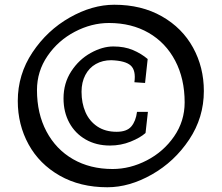

<svg xmlns="http://www.w3.org/2000/svg" viewBox="-20 -780 935 810"><path d="M55 -354Q55 -466 117 -559Q179 -652 274 -706Q369 -760 462 -760Q577 -760 663 -711Q749 -662 794.5 -579Q840 -496 840 -396Q840 -284 778 -191Q716 -98 621 -44Q526 10 433 10Q318 10 232 -39Q146 -88 100.5 -171Q55 -254 55 -354ZM759 -348Q759 -448 719 -524Q679 -600 607 -641.5Q535 -683 440 -683Q366 -683 295.5 -646Q225 -609 180.5 -544Q136 -479 136 -400Q136 -301 176 -225.5Q216 -150 288 -108.5Q360 -67 455 -67Q529 -67 599.5 -103.5Q670 -140 714.5 -204.5Q759 -269 759 -348ZM248 -365Q248 -429 280.5 -479Q313 -529 362.5 -556.5Q412 -584 458 -584Q505 -584 540.5 -569Q576 -554 603 -531L592 -430L547 -433Q554 -483 531.5 -503.5Q509 -524 449 -526Q413 -526 384.5 -510Q356 -494 340 -463.5Q324 -433 324 -393Q324 -345 340.5 -307Q357 -269 390.5 -246.5Q424 -224 472 -224Q515 -224 534 -246.5Q553 -269 558 -308H604L594 -219Q572 -199 531 -182.5Q490 -166 444 -166Q386 -166 341.5 -191.5Q297 -217 272.5 -262Q248 -307 248 -365Z"/></svg>

Font: TMT Limkin
Style: Regular
Weight: 400
Designer: Gabriel Drozdov
Version: Version 1.000;Glyphs 3.1.2 (3151)